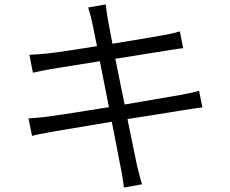

<svg xmlns="http://www.w3.org/2000/svg" viewBox="-20 -807 1040 869"><path d="M109 -271 125 -192C147 -198 174 -203 212 -210L486 -256L526 -50C533 -21 536 9 541 42L623 27C614 -1 606 -34 599 -63L557 -268L808 -308C846 -314 876 -319 896 -321L881 -396C861 -390 834 -384 795 -377L544 -334L502 -541L741 -579C767 -583 795 -588 809 -589L794 -665C778 -660 755 -654 726 -649C682 -641 588 -625 489 -609L468 -719C465 -741 460 -768 459 -787L379 -773C385 -753 392 -731 397 -706L419 -598C324 -583 235 -569 195 -565C163 -562 137 -560 113 -559L129 -478C157 -484 180 -489 208 -494L432 -530L473 -322C357 -303 246 -286 195 -279C169 -276 132 -272 109 -271Z"/></svg>

Font: Noto Sans CJK SC DemiLight
Style: Regular
Weight: 350
Designer: Ryoko NISHIZUKA 西塚涼子 (kana, bopomofo & ideographs); Paul D. Hunt (Latin, Greek & Cyrillic); Sandoll Communications 산돌커뮤니
Foundry: Adobe
Version: Version 2.004;hotconv 1.0.118;makeotfexe 2.5.65603